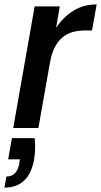

<svg xmlns="http://www.w3.org/2000/svg" viewBox="-37 -580 458 870"><path d="M120 46Q123 74 122 98.5Q121 123 117 145Q94 270 -17 270L-8 220Q39 220 50 163L53 142H0L17 46ZM23 0 120 -551H234L217 -454Q249 -502 295 -531Q341 -560 401 -560L380 -442H351Q319 -442 293 -435Q267 -428 246 -410.5Q225 -393 210.5 -364.5Q196 -336 189 -294L137 0Z"/></svg>

Font: SVN-Poppins Medium
Style: Italic
Weight: 500
Italic angle: -10°
Designer: Ninad Kale (Devanagari), Jonny Pinhorn (Latin)
Foundry: Indian Type Foundry
Version: Version 3.002 2017; ttfautohint (v1.8.3)